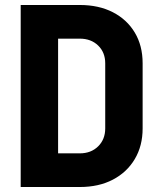

<svg xmlns="http://www.w3.org/2000/svg" viewBox="-20 -750 640 770"><path d="M63 0V-730H300Q376 -730 432.5 -701Q489 -672 520.5 -619.5Q552 -567 552 -496V-235Q552 -165 520.5 -112Q489 -59 432.5 -29.5Q376 0 300 0ZM213 -135H300Q345 -135 373.5 -163Q402 -191 402 -235V-496Q402 -540 373.5 -567.5Q345 -595 300 -595H213Z"/></svg>

Font: Tiny ExtraBold
Style: Regular
Weight: 800
Designer: Philipp Nurullin, Konstantin Bulenkov
Foundry: JetBrains
Version: Version 2.251; ttfautohint (v1.8.4.7-5d5b)